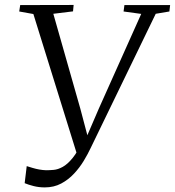

<svg xmlns="http://www.w3.org/2000/svg" viewBox="-20 -764 724 794"><path d="M165 11Q141 11 119.2 5.5Q97.5 0 82 -6.5L90.5 -77Q102 -73.5 115.2 -69.5Q128.5 -65.5 142.5 -63Q156.5 -60.5 170.5 -60Q184.5 -60 202 -61.5Q219.5 -63 239.2 -73.8Q259 -84.5 280.5 -110.8Q302 -137 324 -186.5L303 -111L118 -706L59.5 -716.5L63.5 -743L284.5 -743.5L282 -717L200.5 -707L312.5 -313.5L350 -171.5L329.5 -177.5L388.5 -314.5L564 -706.5L491 -716.5L494.5 -743H683.5L680.5 -716.5L624 -707L355 -152Q343.5 -127.5 326.5 -99.2Q309.5 -71 286.2 -46Q263 -21 233 -5Q203 11 165 11Z"/></svg>

Font: Merriweather 96pt Light
Style: Italic
Weight: 300
Italic angle: -7.8°
Version: Version 2.101